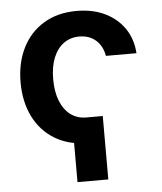

<svg xmlns="http://www.w3.org/2000/svg" viewBox="-52 -599 687 816"><g transform="rotate(-5 291.5 -190.5)"><path d="M377 -98.1V172.4H245.6V-98.1ZM305.2 10.7Q223.1 10.7 163.8 -25.1Q104.5 -61 73 -124.5Q41.5 -188 41.5 -270.5Q41.5 -354 73.5 -417.7Q105.5 -481.4 164.8 -517.1Q224.1 -552.7 304.7 -552.7Q373 -552.7 425 -527.8Q477.1 -502.9 508.1 -457.8Q539.1 -412.6 543 -351.6H412.6Q408.2 -378.4 394.5 -399.2Q380.9 -419.9 358.9 -431.6Q336.9 -443.4 306.6 -443.4Q269 -443.4 240.7 -423.1Q212.4 -402.8 196.5 -364.5Q180.7 -326.2 180.7 -272.5Q180.7 -218.3 196.3 -179.2Q211.9 -140.1 240.2 -119.1Q268.6 -98.1 306.6 -98.1Z"/></g></svg>

Font: Inter
Style: 650
Weight: 650
Designer: Rasmus Andersson
Foundry: rsms
Version: Version 4.001;git-66647c0bb